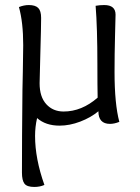

<svg xmlns="http://www.w3.org/2000/svg" viewBox="-20 -488 553 761"><path d="M69 -132Q69 -135 70.5 -204.5Q72 -274 72 -309Q72 -400 55 -460Q75 -468 94 -468Q120 -468 131.5 -456.5Q143 -445 143 -417Q143 -381 140 -279.5Q137 -178 137 -158Q137 -104 163.5 -75Q190 -46 232 -46Q304 -46 367 -101Q366 -144 366 -232Q366 -378 359 -465Q375 -468 393 -468Q438 -468 438 -430Q438 -426 436 -349Q434 -272 434 -203Q434 -76 453 -5Q433 3 416 3Q370 3 370 -47Q340 -22 298 -6Q256 10 216 10Q161 10 127 -20Q119 14 119 51Q119 141 156 245Q138 253 116 253Q87 253 77 240Q67 227 67 196Q67 58 69 -132Z"/></svg>

Font: Overlock SC
Style: Regular
Weight: 400
Designer: Dario Muhafara
Foundry: Dario Manuel Muhafara
Version: Version 1.001